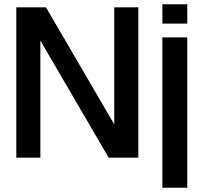

<svg xmlns="http://www.w3.org/2000/svg" viewBox="-20 -734 948 894"><path d="M56 0V-700H194L512 -155V-700H624V0H486L168 -545V0ZM736 140V-560H852V140ZM736 -624V-714H852V-624Z"/></svg>

Font: Tektur Medium
Style: Regular
Weight: 500
Designer: Adam Jagosz
Foundry: Adam Jagosz
Version: Version 1.005;gftools[0.9.30]